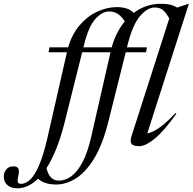

<svg xmlns="http://www.w3.org/2000/svg" viewBox="-190 -762 1018 1014"><path d="M66.5 -486 71 -512H170Q190 -581 230.5 -628.5Q271 -676 322.8 -700.2Q374.5 -724.5 428 -724.5Q455 -724.5 477.2 -717.5Q499.5 -710.5 516.5 -694Q549 -718.5 585.2 -730.2Q621.5 -742 658 -742Q687 -742 706.8 -737.8Q726.5 -733.5 745 -722L806 -742H807.5L588 -58Q606.5 -59 643.2 -82Q680 -105 737 -165L741.5 -161.5Q677 -70.5 627.8 -30.2Q578.5 10 545.5 10Q513.5 10 504.5 -2.5Q495.5 -15 505.5 -46L704 -664.5Q685.5 -697.5 669 -710Q652.5 -722.5 627.5 -722.5Q589 -722.5 550 -677.5Q511 -632.5 484.5 -528L480.5 -512H586L581.5 -486H474L382 -118.5Q352 1.5 307.8 74.2Q263.5 147 211.5 179.8Q159.5 212.5 107 212.5Q43.5 212.5 11 181.5Q-16 208 -43.5 220.2Q-71 232.5 -97.5 232.5Q-132 232.5 -151 215.5Q-170 198.5 -170 171Q-170 149 -156.8 132.8Q-143.5 116.5 -120 116.5Q-100 116.5 -93.5 127.2Q-87 138 -93 165.5Q-99 193 -95.2 201Q-91.5 209 -78.5 209Q-55 209 -31.2 187.2Q-7.5 165.5 16.2 111.2Q40 57 62 -40.5L163.5 -486ZM254.5 -528 250.5 -512H400Q411.5 -554 429.2 -588.2Q447 -622.5 469 -649Q450.5 -677.5 430.8 -689.5Q411 -701.5 386.5 -701.5Q349.5 -701.5 313.8 -662Q278 -622.5 254.5 -528ZM152 -118.5Q131.5 -36.5 107 24Q82.5 84.5 55.5 126Q71 192 121.5 192Q154 192 185.8 169.5Q217.5 147 245 96Q272.5 45 292 -40.5L393.5 -486H244Z"/></svg>

Font: Newsreader 72pt
Style: Italic
Weight: 400
Italic angle: -17°
Designer: Hugues Gentile
Foundry: Production Type
Version: Version 1.003; ttfautohint (v1.8.3)